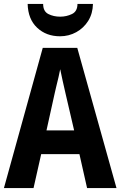

<svg xmlns="http://www.w3.org/2000/svg" viewBox="-20 -959 614 979"><path d="M424 0 385 -173H190L151 0H0L198 -715H374L574 0ZM314 -483Q306 -517 299.5 -547Q293 -577 287 -606Q284 -589 278.5 -566Q273 -543 267.5 -520.5Q262 -498 259 -484L217 -294H358ZM454 -939Q453 -890 430 -853Q407 -816 369 -795Q331 -774 286 -774Q216 -774 169.5 -817.5Q123 -861 121 -939H200Q200 -901 226.5 -887.5Q253 -874 287 -874Q319 -874 347 -887.5Q375 -901 375 -939Z"/></svg>

Font: Noto Sans Kannada Condensed
Style: Bold
Weight: 700
Width: 3
Designer: Jelle Bosma - Monotype Design Team
Foundry: Monotype Imaging Inc.
Version: Version 2.005; ttfautohint (v1.8.4.7-5d5b)